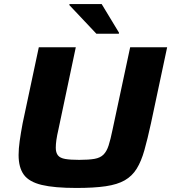

<svg xmlns="http://www.w3.org/2000/svg" viewBox="-20 -922 847 950"><path d="M358 8Q249 8 186.5 -7Q124 -22 98 -57.5Q72 -93 72 -155Q72 -186 77.5 -225Q83 -264 92 -312L172 -688H355L269 -281Q262 -251 259 -229.5Q256 -208 256 -191Q256 -167 266.5 -153.5Q277 -140 302.5 -135.5Q328 -131 372 -131Q419 -131 447.5 -136Q476 -141 492 -157Q508 -173 517.5 -202.5Q527 -232 537 -281L624 -688H807L727 -312Q710 -234 694.5 -179Q679 -124 656.5 -87.5Q634 -51 597.5 -30Q561 -9 503 -0.5Q445 8 358 8ZM457 -755 323 -897 324 -902H483L569 -760L568 -755Z"/></svg>

Font: Saira Thin Expanded
Style: Bold Italic
Weight: 700
Width: 7
Italic angle: -12°
Version: Version 1.101